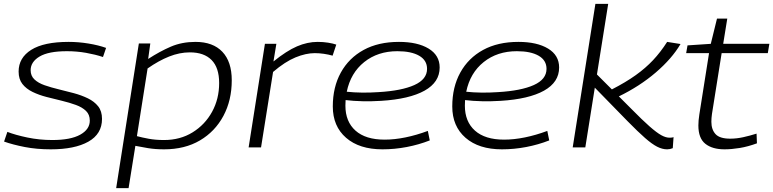

<svg xmlns="http://www.w3.org/2000/svg" viewBox="-20 -760 3987 990"><path d="M1 -30 18 -80Q59 -64 121 -51Q183 -38 250 -38Q344 -38 393.5 -65.5Q443 -93 443 -138Q443 -169 423.5 -188Q404 -207 371 -219Q338 -231 298.5 -240.5Q259 -250 220 -260Q181 -270 148 -286Q115 -302 95.5 -327Q76 -352 76 -391Q76 -462 141 -503Q206 -544 334 -544Q385 -544 436.5 -535.5Q488 -527 527 -513L511 -466Q472 -479 424 -487.5Q376 -496 325 -496Q230 -496 184 -468.5Q138 -441 138 -398Q138 -369 157.5 -350.5Q177 -332 210 -320.5Q243 -309 282.5 -299.5Q322 -290 361 -279.5Q400 -269 433 -253Q466 -237 486 -212Q506 -187 506 -147Q506 -69 435.5 -29.5Q365 10 242 10Q169 10 107.5 -2Q46 -14 1 -30Z M579 210 696 -536H755L744 -456Q804 -495 861 -519.5Q918 -544 988 -544Q1078 -544 1126.5 -493Q1175 -442 1175 -346Q1175 -243 1132 -162.5Q1089 -82 1011 -36Q933 10 826 10Q781 10 744 4Q707 -2 678 -8L643 210ZM826 -38Q909 -38 973 -77.5Q1037 -117 1073.5 -183.5Q1110 -250 1110 -332Q1110 -411 1071 -450.5Q1032 -490 959 -490Q906 -490 852 -468.5Q798 -447 741 -407L686 -58Q712 -51 747 -44.5Q782 -38 826 -38Z M1405 -534 1390 -443Q1458 -498 1511.5 -521Q1565 -544 1618 -544Q1646 -544 1671.5 -540Q1697 -536 1714 -530L1695 -473Q1674 -479 1650 -482.5Q1626 -486 1603 -486Q1557 -486 1503.5 -464Q1450 -442 1388 -389L1326 0H1262L1346 -534Z M2196 -36Q2140 -14 2077.5 -2Q2015 10 1952 10Q1833 10 1764.5 -49.5Q1696 -109 1696 -211Q1696 -311 1737.5 -386Q1779 -461 1855 -502.5Q1931 -544 2037 -544Q2133 -544 2190 -509.5Q2247 -475 2247 -412Q2247 -336 2169 -292.5Q2091 -249 1945 -240Q1897 -237 1849.5 -238Q1802 -239 1762 -244Q1761 -230 1761 -215Q1761 -133 1813 -86.5Q1865 -40 1963 -40Q2014 -40 2070.5 -51.5Q2127 -63 2186 -85ZM2029 -496Q1928 -496 1858 -440Q1788 -384 1768 -287Q1805 -283 1847 -282.5Q1889 -282 1932 -285Q2051 -292 2116.5 -321.5Q2182 -351 2182 -405Q2182 -449 2141.5 -472.5Q2101 -496 2029 -496Z M2812 -36Q2756 -14 2693.5 -2Q2631 10 2568 10Q2449 10 2380.5 -49.5Q2312 -109 2312 -211Q2312 -311 2353.5 -386Q2395 -461 2471 -502.5Q2547 -544 2653 -544Q2749 -544 2806 -509.5Q2863 -475 2863 -412Q2863 -336 2785 -292.5Q2707 -249 2561 -240Q2513 -237 2465.5 -238Q2418 -239 2378 -244Q2377 -230 2377 -215Q2377 -133 2429 -86.5Q2481 -40 2579 -40Q2630 -40 2686.5 -51.5Q2743 -63 2802 -85ZM2645 -496Q2544 -496 2474 -440Q2404 -384 2384 -287Q2421 -283 2463 -282.5Q2505 -282 2548 -285Q2667 -292 2732.5 -321.5Q2798 -351 2798 -405Q2798 -449 2757.5 -472.5Q2717 -496 2645 -496Z M2933 0 3050 -740H3116L3058 -376L3135 -299Q3207 -336 3258 -372.5Q3309 -409 3347.5 -450Q3386 -491 3420 -544L3489 -533Q3444 -457 3361 -386Q3278 -315 3171 -263L3235 -199Q3292 -141 3329 -108.5Q3366 -76 3389.5 -63Q3413 -50 3432 -50Q3437 -50 3442.5 -50.5Q3448 -51 3453 -53L3449 4Q3435 10 3420 10Q3395 10 3368.5 -3.5Q3342 -17 3306 -48.5Q3270 -80 3216 -135L3047 -308L2998 0Z M3881 -71 3883 -21Q3837 -4 3794.5 3Q3752 10 3716 10Q3653 10 3617 -18.5Q3581 -47 3581 -113Q3581 -138 3586 -170L3636 -486H3518L3525 -526L3645 -534L3677 -664H3730L3709 -534H3947L3939 -486H3701L3651 -172Q3648 -151 3648 -132Q3648 -92 3669.5 -68.5Q3691 -45 3745 -45Q3778 -45 3812 -52.5Q3846 -60 3881 -71Z"/></svg>

Font: Georama Expanded Light
Style: Italic
Weight: 300
Width: 7
Italic angle: -9°
Designer: Jean-Baptiste Levee
Foundry: Production Type
Version: Version 1.000